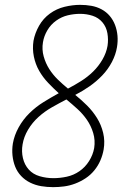

<svg xmlns="http://www.w3.org/2000/svg" viewBox="-20 -763 540 791"><path d="M199 8Q174 8 150 4Q126 0 104.5 -10.5Q83 -21 67 -38Q51 -55 42.5 -76.5Q34 -98 31.5 -122.5Q29 -147 33 -172Q39 -206 57 -238.5Q75 -271 101.5 -297Q128 -323 159.5 -342.5Q191 -362 222 -379Q200 -399 178.5 -421.5Q157 -444 141.5 -471Q126 -498 119.5 -530Q113 -562 118 -595Q124 -627 141 -657Q158 -687 185.5 -707Q213 -727 246 -735Q279 -743 310 -743Q334 -743 356.5 -739Q379 -735 398.5 -724.5Q418 -714 432 -697.5Q446 -681 454 -660Q462 -639 464 -616Q466 -593 462 -569Q457 -538 441 -507.5Q425 -477 401 -452Q377 -427 349 -407.5Q321 -388 290 -372Q316 -351 339 -328Q362 -305 379.5 -277Q397 -249 405 -215.5Q413 -182 407 -147Q403 -124 393.5 -102Q384 -80 368.5 -61Q353 -42 332.5 -28.5Q312 -15 289.5 -6.5Q267 2 244 5Q221 8 199 8ZM260 -398Q287 -412 314 -429Q341 -446 363.5 -468Q386 -490 402 -517.5Q418 -545 423 -574Q427 -600 422.5 -626Q418 -652 402 -671Q386 -690 361.5 -698Q337 -706 310 -706Q285 -706 259.5 -700Q234 -694 211.5 -678Q189 -662 175 -638Q161 -614 157 -589Q152 -559 160 -530.5Q168 -502 183 -478.5Q198 -455 218 -435.5Q238 -416 260 -398ZM200 -29Q227 -29 255 -35Q283 -41 307 -57.5Q331 -74 347 -99.5Q363 -125 368 -153Q373 -185 364 -215Q355 -245 338 -269.5Q321 -294 299 -314Q277 -334 254 -353H253Q224 -338 194 -321Q164 -304 138.5 -281Q113 -258 95.5 -228.5Q78 -199 73 -168Q68 -139 74.5 -111.5Q81 -84 98.5 -64.5Q116 -45 143.5 -37Q171 -29 200 -29Z"/></svg>

Font: Iosevka Extralight
Style: Italic
Weight: 200
Italic angle: -9°
Monospace: yes
Designer: Belleve Invis
Foundry: Belleve Invis
Version: Version 32.5.0; ttfautohint (v1.8.4)